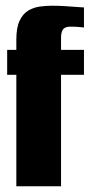

<svg xmlns="http://www.w3.org/2000/svg" viewBox="-20 -650 313 670"><path d="M37 0V-389H5V-476H37V-512Q37 -554 48.5 -578Q60 -602 78.5 -613Q97 -624 118.5 -627Q140 -630 161 -630Q184 -630 208 -628.5Q232 -627 250.5 -625.5Q269 -624 273 -624V-554Q265 -555 253 -556Q241 -557 226 -557Q207 -557 200 -547.5Q193 -538 193 -518V-476H273V-389H193V0Z"/></svg>

Font: Alumni Sans Black
Style: Regular
Weight: 900
Designer: Robert E. Leuschke
Foundry: Robert E. Leuschke
Version: Version 1.018